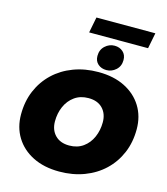

<svg xmlns="http://www.w3.org/2000/svg" viewBox="-151 -1191 1150 1322"><g transform="rotate(15 424.0 -529.5)"><path d="M396 16Q287 16 207.5 -24Q128 -64 84.5 -134.5Q41 -205 41 -297Q41 -390 73.5 -466.5Q106 -543 165 -599Q224 -655 305 -685.5Q386 -716 482 -716Q591 -716 670.5 -676Q750 -636 793.5 -565.5Q837 -495 837 -403Q837 -310 804.5 -233.5Q772 -157 713 -101Q654 -45 573 -14.5Q492 16 396 16ZM416 -175Q474 -175 515 -204.5Q556 -234 577.5 -283Q599 -332 599 -389Q599 -450 563 -487.5Q527 -525 462 -525Q404 -525 363 -495.5Q322 -466 300.5 -417.5Q279 -369 279 -311Q279 -250 315.5 -212.5Q352 -175 416 -175ZM529 -743Q493 -743 469 -764Q445 -785 445 -822Q445 -866 474.5 -893Q504 -920 542 -920Q578 -920 602 -898.5Q626 -877 626 -840Q626 -796 596.5 -769.5Q567 -743 529 -743ZM348 -963 370 -1075H790L768 -963Z"/></g></svg>

Font: Montserrat Black
Style: Italic
Weight: 900
Italic angle: -11.3°
Designer: Julieta Ulanovsky
Foundry: Julieta Ulanovsky
Version: Version 9.000; ttfautohint (v1.8.4.7-5d5b)